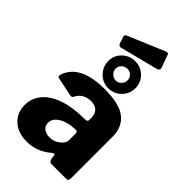

<svg xmlns="http://www.w3.org/2000/svg" viewBox="-287 -1045 1143 1143"><g transform="rotate(45 284.0 -474.0)"><path d="M184 10Q110 10 66 -31Q22 -72 22 -136Q22 -193 58 -236.5Q94 -280 161.5 -304Q229 -328 321 -329L341 -330Q357 -330 357 -344V-363Q357 -396 338.5 -414Q320 -432 285 -432Q257 -432 233.5 -419.5Q210 -407 195 -379Q192 -373 189 -370.5Q186 -368 180 -368Q174 -368 170 -369L54 -393Q44 -395 44 -405Q44 -411 48 -422Q94 -540 293 -540Q418 -540 472 -496.5Q526 -453 526 -374V-25Q526 -10 522 -5Q518 0 505 0H384Q373 0 368 -8Q363 -16 360 -31L359 -46Q358 -55 352 -55Q346 -55 335 -46Q269 10 184 10ZM342 -247 326 -246Q299 -245 268.5 -235.5Q238 -226 216.5 -206.5Q195 -187 195 -160Q195 -134 213.5 -119Q232 -104 263 -104Q300 -104 329 -127Q357 -151 357 -171V-230Q357 -239 353.5 -243Q350 -247 342 -247ZM441 -872Q443 -864 443 -862Q443 -847 423 -843L191 -784Q183 -782 181 -782Q170 -782 164 -796L151 -835Q149 -838 149 -844Q149 -853 158 -857L395 -957Q397 -958 401 -958Q405 -958 409 -955Q413 -952 414 -946ZM304 -558Q256 -558 222.5 -592Q189 -626 189 -675Q189 -721 223 -753.5Q257 -786 304 -786Q351 -786 384.5 -753Q418 -720 418 -673Q418 -625 384.5 -591.5Q351 -558 304 -558ZM303 -721Q282 -721 267 -707Q252 -693 252 -672Q252 -652 267.5 -637Q283 -622 303 -622Q323 -622 337.5 -637Q352 -652 352 -672Q352 -693 337.5 -707Q323 -721 303 -721Z"/></g></svg>

Font: Libre Franklin ExtraBold
Style: Regular
Weight: 800
Designer: Pablo Impallari, Rodrigo Fuenzalida
Foundry: Impallari Type
Version: Version 1.002; ttfautohint (v1.5)